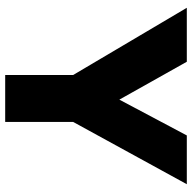

<svg xmlns="http://www.w3.org/2000/svg" viewBox="-20 -720 740 740"><g transform="rotate(90 350.0 -350.0)"><path d="M269 0V-262L10 -700H218L364 -440L502 -700H690L450 -262V0Z"/></g></svg>

Font: Golos Text
Style: Bold
Weight: 700
Designer: A.Korolkova, Vitaly Kuzmin
Foundry: ParaType Ltd
Version: Version 2.004